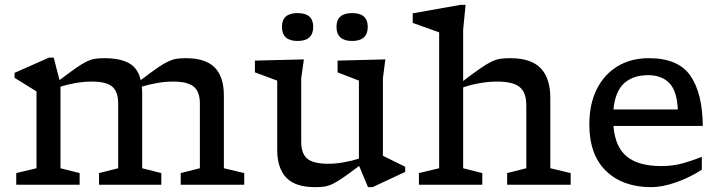

<svg xmlns="http://www.w3.org/2000/svg" viewBox="-20 -762 2972 792"><path d="M566.5 -374.5V-68L645.5 -48V0H388.5V-48L467.5 -68V-335.5Q467.5 -384 442.8 -404.8Q418 -425.5 358.5 -425.5Q326 -425.5 292 -419.5Q258 -413.5 229.5 -404.5V-68L308.5 -48V0H47V-48L130.5 -68V-385L40 -441V-461.5L182.5 -524.5H201.5L225.5 -431.5Q267 -463 293.5 -481.5Q320 -500 338 -508.5Q356 -517 372.2 -519.5Q388.5 -522 410.5 -522Q475 -522 512 -501.5Q549 -481 560.5 -431.5Q602.5 -463.5 629 -481.8Q655.5 -500 673.8 -508.5Q692 -517 708.2 -519.5Q724.5 -522 746.5 -522Q828 -522 865.8 -483.5Q903.5 -445 903.5 -368V-68L987.5 -48V0H725.5V-48L804.5 -68V-335Q804.5 -383.5 779.2 -404.5Q754 -425.5 694 -425.5Q661.5 -425.5 627.5 -419.5Q593.5 -413.5 565 -404.5Q566.5 -390.5 566.5 -374.5Z M1222.5 -177Q1222.5 -128.5 1247.5 -107.5Q1272.5 -86.5 1333 -86.5Q1364.5 -86.5 1398.2 -92.5Q1432 -98.5 1460.5 -107.5V-429.5L1372.5 -463.5V-512L1569.5 -517L1559.5 -439V-119.5L1651.5 -74V-53L1517 10H1498L1461.5 -77.5Q1421 -47 1395.2 -29.2Q1369.5 -11.5 1351.5 -3Q1333.5 5.5 1317.2 7.8Q1301 10 1279.5 10Q1198.5 10 1161 -29Q1123.5 -68 1123.5 -144.5V-429.5L1031.5 -463.5V-512L1233.5 -517L1222.5 -439ZM1207.5 -593Q1143 -593 1143 -651.5Q1143 -708 1207.5 -708Q1272 -708 1272 -651.5Q1272 -593 1207.5 -593ZM1432.5 -593Q1368 -593 1368 -651.5Q1368 -708 1432.5 -708Q1497 -708 1497 -651.5Q1497 -593 1432.5 -593Z M1969.5 0H1708V-48L1791.5 -68V-628.5L1682.5 -667.5V-707L1879.5 -742H1900.5L1890.5 -639V-428Q1934 -461 1961.5 -480Q1989 -499 2008 -508Q2027 -517 2044.2 -519.5Q2061.5 -522 2084.5 -522Q2170.5 -522 2210.2 -480.8Q2250 -439.5 2250 -358.5V-68L2334 -48V0H2072V-48L2151 -68V-327.5Q2151 -380 2123.8 -402.8Q2096.5 -425.5 2031.5 -425.5Q1995.5 -425.5 1957.8 -418.8Q1920 -412 1890.5 -401.5V-68L1969.5 -48Z M2656.5 -522Q2778 -522 2828 -449.5Q2878 -377 2879 -242.5H2510.5Q2517.5 -155 2566 -116Q2614.5 -77 2707.5 -77Q2757 -77 2798.8 -89Q2840.5 -101 2875 -115V-62Q2825 -29.5 2768.5 -9.8Q2712 10 2666.5 10Q2549.5 10 2480.2 -56.5Q2411 -123 2411 -249Q2411 -332.5 2441.5 -393.8Q2472 -455 2527.2 -488.5Q2582.5 -522 2656.5 -522ZM2654 -452Q2591.5 -452 2554.5 -418.5Q2517.5 -385 2510.5 -310.5H2776Q2772.5 -387.5 2740.5 -419.8Q2708.5 -452 2654 -452Z"/></svg>

Font: Newsreader 6pt
Style: Regular
Weight: 400
Designer: Hugues Gentile
Foundry: Production Type
Version: Version 1.003; ttfautohint (v1.8.3)